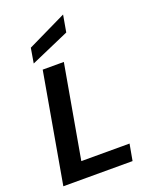

<svg xmlns="http://www.w3.org/2000/svg" viewBox="-175 -1060 905 1152"><g transform="rotate(-20 278.0 -484.5)"><path d="M24 0 147 -700H282L177 -105H485L466 0ZM109 -753 125 -848 375 -969 356 -861Z"/></g></svg>

Font: DM Sans 24pt
Style: Bold Italic
Weight: 700
Italic angle: -10°
Designer: Colophon Foundry, Jonny Pinhorn
Foundry: Colophon Foundry
Version: Version 4.004;gftools[0.9.30]